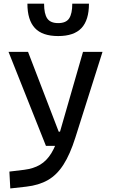

<svg xmlns="http://www.w3.org/2000/svg" viewBox="-20 -803 626 1057"><path d="M36.6 234.4 31.7 141.6 112.8 131.8Q164.1 125.5 200.4 104Q236.8 82.5 262.7 40.3Q288.6 -2 308.1 -70.3L437 -517.6H544.4L395 -45.9Q365.7 46.9 329.3 103.5Q293 160.2 243.4 188.5Q193.8 216.8 124.5 224.6ZM232.9 0 26.9 -517.6H134.3L303.2 -78.1H318.8V0ZM300.3 -604.5Q212.9 -604.5 171.9 -648.7Q130.9 -692.9 130.9 -782.7H222.7Q222.7 -726.6 240.2 -701.2Q257.8 -675.8 300.3 -675.8Q343.8 -675.8 360.8 -701.9Q377.9 -728 377.9 -782.7H469.7Q469.7 -692.4 428.5 -648.4Q387.2 -604.5 300.3 -604.5Z"/></svg>

Font: Cascadia Code
Style: Regular
Weight: 400
Designer: Aaron Bell
Foundry: Saja Typeworks
Version: Version 2404.023